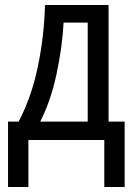

<svg xmlns="http://www.w3.org/2000/svg" viewBox="-20 -557 534 764"><path d="M329 -73H140Q182 -155 205 -262.5Q228 -370 233 -467H329ZM159 -537Q156 -414 130.5 -291.5Q105 -169 54 -73H12V187H93V0H395V187H476V-73H412V-537Z"/></svg>

Font: Noto Sans Display SemiCondensed
Style: Regular
Weight: 400
Width: 4
Designer: Monotype Design team
Foundry: Monotype Imaging Inc.
Version: 1.000